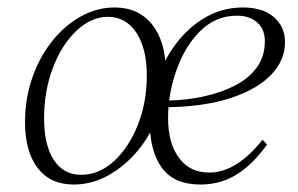

<svg xmlns="http://www.w3.org/2000/svg" viewBox="-20 -482 798 514"><path d="M177 12Q115 12 81 -32Q47 -76 47 -156Q47 -217 66 -272.5Q85 -328 118.5 -370.5Q152 -413 195.5 -437.5Q239 -462 287 -462Q351 -462 387.5 -416Q424 -370 424 -289Q424 -230 404 -175.5Q384 -121 349 -79Q314 -37 270 -12.5Q226 12 177 12ZM197 -14Q245 -14 285 -50.5Q325 -87 349 -147.5Q373 -208 373 -280Q373 -352 345 -394.5Q317 -437 269 -437Q224 -437 184.5 -399.5Q145 -362 121.5 -300Q98 -238 98 -165Q98 -94 124 -54Q150 -14 197 -14ZM517 12Q446 12 413.5 -32.5Q381 -77 381 -155Q381 -211 399 -265Q417 -319 450.5 -364Q484 -409 530 -435.5Q576 -462 630 -462Q684 -462 713.5 -436Q743 -410 743 -369Q743 -321 706.5 -282.5Q670 -244 600.5 -220.5Q531 -197 431 -195Q430 -180 430 -165Q430 -99 459 -59.5Q488 -20 540 -20Q613 -20 683 -108L695 -95Q656 -41 613 -14.5Q570 12 517 12ZM615 -440Q563 -440 525 -407Q487 -374 463.5 -321.5Q440 -269 433 -213Q481 -214 526.5 -224Q572 -234 609 -253Q646 -272 667.5 -301.5Q689 -331 689 -372Q689 -404 668.5 -422Q648 -440 615 -440Z"/></svg>

Font: Petrona ExtraLight
Style: Italic
Weight: 200
Italic angle: -9°
Designer: Ringo R. Seeber
Foundry: Ringo R. Seeber
Version: Version 2.001; ttfautohint (v1.8.3)